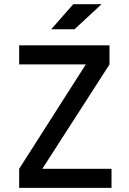

<svg xmlns="http://www.w3.org/2000/svg" viewBox="-20 -914 626 934"><path d="M147.5 -33.2 73.2 -92.8 438.5 -665 512.7 -600.6ZM73.2 0V-92.8H522.5V0ZM73.2 -600.6V-693.4H512.7V-600.6ZM229 -771.5 336.4 -893.6H474.1L342.3 -771.5Z"/></svg>

Font: Cascadia Code
Style: Regular
Weight: 400
Monospace: yes
Designer: Aaron Bell
Foundry: Saja Typeworks
Version: Version 2106.017